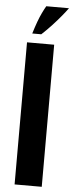

<svg xmlns="http://www.w3.org/2000/svg" viewBox="-63 -992 390 1024"><g transform="rotate(5 132.0 -480.5)"><path d="M56.4 0V-760.7H201.8V0ZM80.1 -810.1Q91.3 -846.7 101.4 -874.3Q111.6 -901.8 121.8 -923Q131.9 -944.2 142 -961.4H263.5Q251.7 -944.8 231.2 -919.8Q210.7 -894.7 184.3 -866.1Q157.9 -837.4 128.4 -810.1Z"/></g></svg>

Font: Russolo 10pt ExtraLight
Style: Regular
Weight: 200
Designer: Micah Stupak-Hahn
Version: Version 1.000